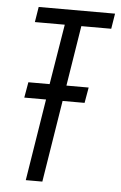

<svg xmlns="http://www.w3.org/2000/svg" viewBox="-51 -737 486 774"><g transform="rotate(5 191.5 -350.0)"><path d="M373 -638H252L213 -394H303L292 -331H203L150 0H83L136 -331H48L59 -394H145L185 -638H64L74 -700H383Z"/></g></svg>

Font: Georama Condensed
Style: Italic
Weight: 400
Width: 3
Italic angle: -9°
Designer: Jean-Baptiste Levee
Foundry: Production Type
Version: Version 1.000